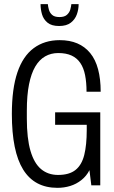

<svg xmlns="http://www.w3.org/2000/svg" viewBox="-20 -891 547 923"><path d="M256 12Q146 12 91.5 -75.5Q37 -163 37 -343Q37 -464 63.5 -542.5Q90 -621 142 -659.5Q194 -698 267 -698Q315 -698 351.5 -682.5Q388 -667 413.5 -636Q439 -605 451.5 -558Q464 -511 464 -450H396Q396 -495 389 -530Q382 -565 366 -588.5Q350 -612 324 -624Q298 -636 260 -636Q225 -636 197 -620Q169 -604 149.5 -571Q130 -538 119.5 -485.5Q109 -433 109 -359V-321Q109 -226 126.5 -166Q144 -106 177.5 -78Q211 -50 259 -50Q313 -50 343 -74Q373 -98 385 -146Q397 -194 397 -266V-291H245V-351H462V0H419L410 -73Q396 -45 371.5 -25.5Q347 -6 317.5 3Q288 12 256 12ZM264 -766Q228 -766 208.5 -782Q189 -798 182 -822Q175 -846 175 -871H210Q211 -859 215 -844.5Q219 -830 230.5 -819.5Q242 -809 266 -809Q290 -809 302 -820Q314 -831 318 -845.5Q322 -860 323 -871H358Q358 -846 349.5 -822Q341 -798 320.5 -782Q300 -766 264 -766Z"/></svg>

Font: Archivo ExtraCondensed Light
Style: Regular
Weight: 300
Width: 2
Designer: Hector Gatti
Foundry: Omnibus-Type
Version: Version 2.001